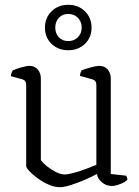

<svg xmlns="http://www.w3.org/2000/svg" viewBox="-20 -774 577 799"><path d="M230 5Q207 5 183 -5.5Q159 -16 137.5 -31.5Q116 -47 102.5 -61.5Q89 -76 89 -84V-421Q89 -439 73 -444L25 -457Q26 -465 28.5 -471.5Q31 -478 33 -481Q46 -487 68.5 -493.5Q91 -500 102 -500Q124 -500 137 -485Q150 -470 150 -447V-108Q158 -96 175.5 -82Q193 -68 213 -58Q233 -48 249 -48Q262 -48 286.5 -54.5Q311 -61 336.5 -70.5Q362 -80 381 -88V-421Q381 -439 364 -444L313 -458Q313 -466 315.5 -472Q318 -478 319 -481Q333 -487 357.5 -493.5Q382 -500 393 -500Q415 -500 428 -485Q441 -470 441 -447V-50L504 -43Q506 -41 508 -36.5Q510 -32 510 -26Q501 -16 480 -8Q459 0 446 0Q423 0 405 -14.5Q387 -29 383 -50Q362 -38 332.5 -25.5Q303 -13 275 -4Q247 5 230 5ZM264 -565Q222 -565 194.5 -591.5Q167 -618 167 -659Q167 -700 194.5 -727Q222 -754 264 -754Q306 -754 333.5 -727Q361 -700 361 -659Q361 -618 333.5 -591.5Q306 -565 264 -565ZM264 -603Q288 -603 304 -619Q320 -635 320 -659Q320 -684 304 -700Q288 -716 264 -716Q240 -716 225 -700Q210 -684 210 -659Q210 -635 225 -619Q240 -603 264 -603Z"/></svg>

Font: Texturina 72pt ExtraLight
Style: Regular
Weight: 200
Designer: Guillermo Torres Carreño
Foundry: Omnibus-Type
Version: Version 1.002; ttfautohint (v1.8.3)